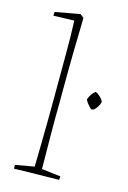

<svg xmlns="http://www.w3.org/2000/svg" viewBox="-112 -766 549 825"><g transform="rotate(15 163.0 -354.0)"><path d="M37 4Q36 -2 36 -13L120 -28Q121 -72 122 -128Q123 -184 123.5 -236Q124 -288 124 -322Q124 -440 124.5 -525Q125 -610 122 -678L30 -675Q29 -685 31 -692L141 -712L157 -699Q155 -633 153.5 -537.5Q152 -442 152 -317Q151 -262 151.5 -185Q152 -108 153 -26L237 -16Q237 -13 237 -8.5Q237 -4 236 0Q223 0 196.5 0.5Q170 1 138.5 1.5Q107 2 79.5 2.5Q52 3 37 4ZM291 -328Q281 -337 273 -347Q265 -357 262 -365Q270 -390 290 -406L300 -401Q311 -393 317.5 -385.5Q324 -378 326 -372V-369Q324 -359 317 -348.5Q310 -338 303 -331Z"/></g></svg>

Font: Labrada ExtraLight
Style: Regular
Weight: 200
Designer: Mercedes Jáuregui
Foundry: Omnibus-Type Team
Version: Version 1.000; ttfautohint (v1.8.4.7-5d5b)